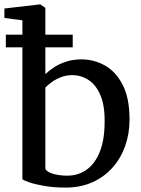

<svg xmlns="http://www.w3.org/2000/svg" viewBox="-23 -839 641 870"><path d="M-3 -757.5V-800.5L157.5 -819H159.5L182.5 -803.5V-503Q199.5 -519.5 223.5 -535Q247.5 -550.5 278.5 -560.2Q309.5 -570 346 -570Q403 -570 452.8 -542Q502.5 -514 533.2 -454Q564 -394 564 -297.5Q564 -233 544 -177Q524 -121 486.2 -78.8Q448.5 -36.5 394.8 -12.8Q341 11 274.5 11Q223 11 181 4Q139 -3 112 -12Q85 -21 78.5 -27V-747ZM304.5 -498.5Q277 -498.5 253.2 -489.2Q229.5 -480 211.2 -466.8Q193 -453.5 182.5 -442V-74.5Q189 -59.5 218.2 -51.2Q247.5 -43 281 -43Q332 -43 370 -70.5Q408 -98 429.2 -151.2Q450.5 -204.5 451 -282.5Q452.5 -359 432.5 -406.5Q412.5 -454 378.8 -476.2Q345 -498.5 304.5 -498.5ZM3.5 -682H306.5V-624.5H3.5Z"/></svg>

Font: Merriweather Light 18pt
Style: Regular
Weight: 400
Version: Version 2.100